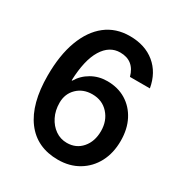

<svg xmlns="http://www.w3.org/2000/svg" viewBox="-164 -803 878 932"><g transform="rotate(30 275.0 -337.5)"><path d="M292.5 10Q174.2 10 110 -75.8Q45.8 -161.7 45.8 -320Q45.8 -434.2 76.2 -515.8Q106.7 -597.5 162.5 -641.2Q218.3 -685 296.7 -685Q381.7 -685 437.1 -639.6Q492.5 -594.2 506.7 -513.3H395Q373.3 -592.5 295.8 -592.5Q235.8 -592.5 199.2 -532.9Q162.5 -473.3 158.3 -357.5H161.7Q184.2 -395.8 223.8 -418.3Q263.3 -440.8 310.8 -440.8Q370.8 -440.8 415.8 -413.3Q460.8 -385.8 486.2 -336.7Q511.7 -287.5 511.7 -221.7Q511.7 -153.3 484.2 -101.2Q456.7 -49.2 407.1 -19.6Q357.5 10 292.5 10ZM289.2 -82.5Q340.8 -82.5 372.9 -119.6Q405 -156.7 405 -215Q405 -272.5 370.4 -310.8Q335.8 -349.2 280 -349.2Q228.3 -349.2 195 -316.7Q161.7 -284.2 161.7 -234.2Q161.7 -190.8 178.8 -156.7Q195.8 -122.5 224.6 -102.5Q253.3 -82.5 289.2 -82.5Z"/></g></svg>

Font: Funnel Sans Medium
Style: Regular
Weight: 500
Version: Version 1.000; Beta; Release 5; Build 24; ttfautohint (v1.8.